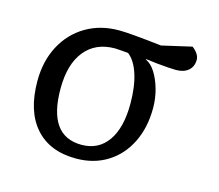

<svg xmlns="http://www.w3.org/2000/svg" viewBox="-83 -638 866 758"><g transform="rotate(15 350.0 -259.0)"><path d="M285 14Q177 14 118 -53Q59 -120 59 -243Q59 -324 92 -386.5Q125 -449 184 -484Q243 -519 319 -519Q342 -519 382.5 -515.5Q423 -512 494 -504L616 -532Q645 -509 645 -486Q645 -458 626.5 -442Q608 -426 576 -426Q564 -426 542.5 -427.5Q521 -429 496.5 -431.5Q472 -434 451 -437V-435Q473 -425 490 -398Q507 -371 517.5 -334Q528 -297 528 -257Q528 -177 497.5 -115.5Q467 -54 412 -20Q357 14 285 14ZM292 -44Q361 -44 399 -98Q437 -152 437 -250Q437 -320 421 -370Q405 -420 376 -442Q363 -443 347 -444.5Q331 -446 322 -446Q243 -446 199 -391.5Q155 -337 155 -237Q155 -44 292 -44Z"/></g></svg>

Font: Literata 7pt
Style: Italic
Weight: 400
Italic angle: -2°
Designer: Latin by Veronika Burian and Jose Scaglione. Greek by Irene Vlachou. Cyrillic by Vera Evstafieva
Foundry: TypeTogether
Version: Version 3.002